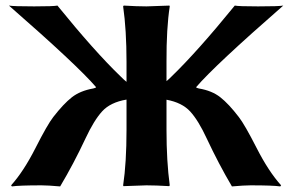

<svg xmlns="http://www.w3.org/2000/svg" viewBox="-20 -668 1053 692"><path d="M436 -444.8Q436 -560.1 423.8 -645L425.8 -647.9Q473.6 -645 507.8 -645Q507.8 -645 590.8 -647.9L591.8 -645Q579.6 -565.9 580.1 -444.8V-375.5Q587.9 -381.8 599.1 -393.1Q691.9 -482.9 826.2 -647.9Q839.4 -645 910.2 -645Q985.4 -645 1001 -647.9Q753.9 -432.1 687 -354Q687 -351.1 696.8 -349.1Q743.7 -341.3 773.9 -317.6Q804.2 -293.9 840.8 -246.1Q861.8 -219.2 905 -134.5Q948.2 -49.8 993.2 0L990.2 3.9Q964.4 0 882.8 0Q859.9 0 815.9 3.9Q768.1 -77.1 725.1 -168.9Q695.3 -233.4 665.8 -265.9Q636.2 -298.3 580.1 -308.6V-200.2Q580.1 -86.4 591.8 0L589.8 2.9Q542 0 507.8 0L424.8 2.9L423.8 0Q436 -81.1 436 -200.2V-309.1Q377.9 -299.3 348.1 -266.6Q318.4 -233.9 288.1 -168.9Q245.1 -77.1 196.8 3.9Q152.8 0 129.9 0Q48.8 0 22.9 3.9L20 0Q64.9 -49.8 107.9 -134.5Q150.9 -219.2 171.9 -246.1Q209 -293.9 239 -317.4Q269 -340.8 315.9 -349.1Q325.7 -351.1 326.2 -354Q259.3 -432.1 12.2 -647.9Q28.3 -645 103 -645Q173.8 -645 187 -647.9Q320.8 -482.9 414.1 -393.1Q427.2 -379.9 436 -373Z"/></svg>

Font: Linux Biolinum O
Style: Bold
Weight: 700
Designer: Philipp H. Poll
Foundry: Philipp H. Poll
Version: Version 1.3.2